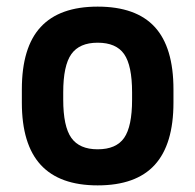

<svg xmlns="http://www.w3.org/2000/svg" viewBox="-20 -550 590 580"><path d="M275 10Q160 10 103 -52Q46 -114 46 -240V-280Q46 -407 103 -468.5Q160 -530 275 -530Q391 -530 447.5 -468.5Q504 -407 504 -280V-240Q504 -114 447.5 -52Q391 10 275 10ZM275 -99Q331 -99 355 -133.5Q379 -168 379 -249V-271Q379 -352 355 -386.5Q331 -421 275 -421Q220 -421 195.5 -386.5Q171 -352 171 -271V-249Q171 -168 195.5 -133.5Q220 -99 275 -99Z"/></svg>

Font: M PLUS Code Latin SemiExpanded SemiBold
Style: Regular
Weight: 600
Width: 6
Designer: Coji Morishita
Foundry: UNDERFOREST DESIGN
Version: Version 1.002; ttfautohint (v1.8.3)